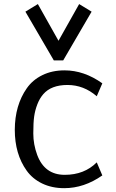

<svg xmlns="http://www.w3.org/2000/svg" viewBox="-20 -934 584 963"><path d="M54.2 0ZM273.4 -729.5 377 -913.6 439.5 -875.5 296.9 -630.9H250L107.4 -875.5L169.9 -913.6ZM166.5 -157.2Q203.6 -57.1 304.7 -57.1Q402.8 -57.1 465.3 -119.6L493.2 -54.2Q401.9 9.8 302.2 9.8Q240.2 9.8 191.4 -13.7Q143.1 -37.1 113.8 -78.1Q54.2 -161.1 54.2 -283.2Q54.7 -406.2 114.3 -491.2Q143.6 -533.2 192.4 -557.1Q241.2 -581.1 303.7 -581.1Q401.9 -581.1 493.2 -516.1L465.3 -451.2Q399.9 -507.8 318.4 -507.8Q236.8 -507.8 196.8 -461.4Q178.7 -440.4 167.2 -410.6Q155.8 -380.9 151.4 -350.1Q147 -319.3 147 -264.6Q147 -210 166.5 -157.2Z"/></svg>

Font: Dhyana
Style: Regular
Weight: 400
Foundry: Vernon Adams
Version: Version 1.002; ttfautohint (v0.8.51-6076)